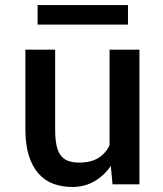

<svg xmlns="http://www.w3.org/2000/svg" viewBox="-20 -723 640 753"><path d="M414.6 -72.3Q387.7 -33.2 349.4 -11.5Q311 10.3 263.7 10.3Q222.7 10.3 188.7 -2.4Q154.8 -15.1 130.6 -42.7Q106.4 -70.3 93 -113Q79.6 -155.8 79.6 -215.8V-528.3H196.3V-214.8Q196.3 -176.8 201.9 -151.9Q207.5 -127 219.2 -112.3Q231 -97.7 248.5 -91.6Q266.1 -85.4 290.5 -85.4Q337.4 -85.4 366.2 -103.8Q395 -122.1 409.7 -153.3V-528.3H526.9V0H421.4ZM481.9 -626.5H127.4V-703.1H481.9Z"/></svg>

Font: Roboto Mono
Style: Regular
Weight: 500
Designer: Google
Version: Version 2.000986; 2015; ttfautohint (v1.3)